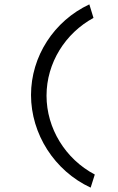

<svg xmlns="http://www.w3.org/2000/svg" viewBox="-20 -755 540 879"><path d="M395 104 414 44C279 -27 193 -168 193 -317C193 -467 279 -603 408 -673L389 -735C227 -659 122 -497 122 -320C122 -142 229 27 395 104Z"/></svg>

Font: Inconsolata Thin
Style: Regular
Weight: 100
Monospace: yes
Designer: Raph Levien, Cyreal, Brenton Simpson
Foundry: Raph Levien, Cyreal, Google
Version: Version 3.100